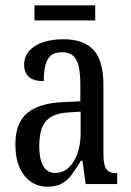

<svg xmlns="http://www.w3.org/2000/svg" viewBox="-20 -694 494 724"><path d="M159 10Q125 10 98 -7.5Q71 -25 54.5 -60.5Q38 -96 38 -150Q38 -230 82.5 -267.5Q127 -305 218 -309L283 -312V-373Q283 -411 278 -438.5Q273 -466 258 -481.5Q243 -497 213 -497Q185 -497 170.5 -483.5Q156 -470 150.5 -445.5Q145 -421 145 -388Q108 -388 89.5 -403.5Q71 -419 71 -450Q71 -480 89.5 -501.5Q108 -523 141.5 -534.5Q175 -546 220 -546Q294 -546 332 -506.5Q370 -467 370 -372V-113Q370 -85 375 -69.5Q380 -54 390.5 -47.5Q401 -41 419 -41H422V0H303L291 -88H285Q268 -60 252 -37.5Q236 -15 214.5 -2.5Q193 10 159 10ZM187 -42Q217 -42 238.5 -61.5Q260 -81 272 -115Q284 -149 284 -191V-273L238 -270Q197 -268 172.5 -253Q148 -238 138 -211Q128 -184 128 -144Q128 -113 134 -90Q140 -67 153.5 -54.5Q167 -42 187 -42ZM110 -617V-674H339V-617Z"/></svg>

Font: Noto Serif Khmer ExtraCondensed
Style: Regular
Weight: 400
Width: 2
Designer: Danh Hong and the Monotype Design Team
Foundry: Monotype Imaging Inc.
Version: Version 2.004